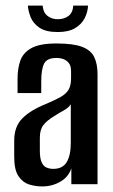

<svg xmlns="http://www.w3.org/2000/svg" viewBox="-20 -661 406 689"><path d="M132 8Q107 8 84.5 1Q62 -6 46.5 -28.5Q31 -51 31 -98V-157Q31 -206 59.5 -235.5Q88 -265 145 -288Q178 -302 197.5 -313Q217 -324 226 -339Q235 -354 235 -380V-405Q235 -424 227.5 -434Q220 -444 208.5 -448.5Q197 -453 182 -453Q149 -453 138.5 -433Q128 -413 128 -369V-327H43V-378Q43 -415 53 -443.5Q63 -472 93 -488.5Q123 -505 182 -505Q243 -505 274.5 -493Q306 -481 318 -456.5Q330 -432 330 -394V0H236V-57Q226 -26 196.5 -9Q167 8 132 8ZM171 -55Q205 -55 219.5 -79.5Q234 -104 234 -148V-287Q227 -275 209 -265Q191 -255 174 -244Q149 -229 136 -212.5Q123 -196 123 -167V-120Q123 -93 129.5 -78.5Q136 -64 147.5 -59.5Q159 -55 171 -55ZM187 -546Q144 -546 121 -562Q98 -578 89.5 -600.5Q81 -623 80 -641H133Q135 -616 150.5 -604Q166 -592 187 -592Q210 -592 225.5 -603.5Q241 -615 243 -641H296Q295 -618 284 -596Q273 -574 249.5 -560Q226 -546 187 -546Z"/></svg>

Font: Alumni Sans SemiBold
Style: Regular
Weight: 600
Designer: Robert E. Leuschke
Foundry: Robert E. Leuschke
Version: Version 1.018